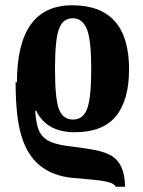

<svg xmlns="http://www.w3.org/2000/svg" viewBox="-20 -489 540 726"><path d="M39 -179 44 -177Q44 -469 253 -469Q468 -469 468 -227Q468 -110 418 -49Q368 11 263 11Q156 11 117 -70H113Q117 -12 131 12Q144 36 173 48Q201 60 259 66Q313 73 343 79Q380 87 403 101Q427 116 439 143Q452 171 453 217H418Q413 206 391 200Q366 193 315 189L258 184Q180 177 131 137Q83 98 61 25Q39 -47 39 -179ZM325 -227Q325 -337 309 -378Q292 -420 255 -420Q218 -420 203 -380Q188 -340 188 -227Q188 -115 203 -76Q218 -37 256 -37Q295 -37 310 -79Q325 -121 325 -227Z"/></svg>

Font: Libra Serif Modern
Style: Bold
Weight: 700
Designer: Stefan Peev, Context Ltd
Foundry: Ascender Corporation
Version: Version 1.000